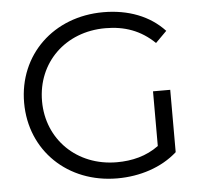

<svg xmlns="http://www.w3.org/2000/svg" viewBox="-51 -761 876 822"><g transform="rotate(-5 386.5 -350.0)"><path d="M679 -351H605V-116C552 -77 490 -62 425 -62C253 -62 128 -186 128 -350C128 -516 253 -638 425 -638C507 -638 576 -614 636 -556L684 -604C621 -672 529 -707 422 -707C208 -707 51 -556 51 -350C51 -144 208 7 421 7C518 7 612 -23 679 -83Z"/></g></svg>

Font: Montserrat-Alt1
Style: Regular
Weight: 400
Designer: Differentunic
Foundry: Differentunic
Version: Version 7.222